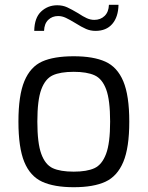

<svg xmlns="http://www.w3.org/2000/svg" viewBox="-20 -776 617 802"><path d="M57 -268Q57 -378 82 -437.5Q107 -497 156 -519Q205 -541 288 -541Q370 -541 420 -518.5Q470 -496 495 -436.5Q520 -377 520 -268Q520 -159 495 -99.5Q470 -40 420.5 -17Q371 6 288 6Q206 6 156 -17Q106 -40 81.5 -99.5Q57 -159 57 -268ZM440 -268Q440 -358 423.5 -402.5Q407 -447 375 -461.5Q343 -476 288 -476Q232 -476 200.5 -461.5Q169 -447 152.5 -402.5Q136 -358 136 -268Q136 -178 152.5 -133Q169 -88 200.5 -73.5Q232 -59 288 -59Q343 -59 374.5 -73.5Q406 -88 423 -133Q440 -178 440 -268ZM219 -754Q242 -754 260.5 -745.5Q279 -737 306 -721Q327 -707 342.5 -700Q358 -693 374 -693Q400 -693 417 -709.5Q434 -726 435 -756H475Q474 -705 449 -676Q424 -647 379 -647Q358 -647 339.5 -655Q321 -663 294 -680Q271 -694 255 -701.5Q239 -709 223 -709Q198 -709 181.5 -693Q165 -677 164 -647H123Q124 -702 152 -728Q180 -754 219 -754Z"/></svg>

Font: Exo
Style: Regular
Weight: 400
Designer: Natanael Gama
Foundry: Natanael Gama
Version: Version 1.500; ttfautohint (v1.6)